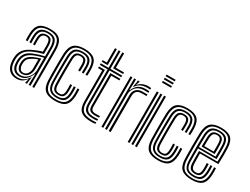

<svg xmlns="http://www.w3.org/2000/svg" viewBox="-66 -1382 2570 1974"><g transform="rotate(30 1218.5 -395.5)"><path d="M347 0V-439.5Q347 -520.5 316 -555.6Q285 -590.8 213 -590.8Q139 -590.8 105.8 -560.5Q72.5 -530.2 69.8 -460.2Q69 -442.5 69.1 -422.2Q69.2 -402 70.5 -382.2H49.2Q46.8 -422 48.2 -461.2Q51.2 -540.5 89.8 -574.5Q128.2 -608.5 213 -608.5Q296.5 -608.5 332.5 -569.2Q368.5 -530 368.5 -439.5V0ZM303.8 0.2V-52L307.2 -126H302.5Q284.8 -81.2 253.8 -53.4Q222.8 -25.5 173.8 -25.8Q132.5 -25.8 106.6 -50.8Q80.8 -75.8 77 -125.2Q76.5 -135 76 -145.6Q75.5 -156.2 76 -165Q79.5 -212.2 102.6 -245Q125.8 -277.8 181.5 -300.2Q250 -327 303.8 -337.5V-439.5Q303.8 -501.8 282.9 -528.8Q262 -555.8 213 -555.8Q161.8 -555.8 138.4 -533.2Q115 -510.8 113 -459.2Q112.2 -441.8 112.4 -422Q112.5 -402.2 113.5 -382.2H92Q91 -403.2 90.9 -423.1Q90.8 -443 91.5 -459.8Q93.8 -520.5 122 -546.9Q150.2 -573.2 213 -573.2Q273.2 -573.2 299.2 -542.2Q325.2 -511.2 325.2 -439.5V0.2ZM161 8.8Q105 8.8 72 -24.9Q39 -58.5 34 -121.8Q33 -133.8 32.8 -147.1Q32.5 -160.5 33 -168.8Q37 -226.2 67.2 -265.1Q97.5 -304 166.8 -333.2Q194 -345.2 213 -352.9Q232 -360.5 260.5 -367.8V-439.5Q260.5 -480.8 250.4 -500.8Q240.2 -520.8 213 -520.8Q183 -520.8 170.1 -505.4Q157.2 -490 156 -456.5Q155.8 -446 155.6 -426Q155.5 -406 156.5 -382.2H135Q134 -408.5 134.1 -426.6Q134.2 -444.8 134.5 -458.8Q136.2 -502.8 155.4 -520.5Q174.5 -538.2 213 -538.2Q251.8 -538.2 266.9 -514.4Q282 -490.5 282 -439.5V-353Q250.2 -345.2 224.9 -336.2Q199.5 -327.2 174 -316.8Q111 -290.8 84.6 -254.9Q58.2 -219 54.5 -167Q54 -157.2 54.4 -146Q54.8 -134.8 55.5 -123.5Q60 -67.5 89.1 -37.9Q118.2 -8.2 167.5 -8.2Q212 -8.2 240.9 -29Q269.8 -49.8 287.5 -80.5H292.5L284.5 -17.2V0H263L262.8 -4.2L274.2 -46.8H270.2Q249.2 -19.8 224.4 -5.5Q199.5 8.8 161 8.8ZM181.5 -43Q217 -43 244.5 -62.8Q272 -82.5 287.5 -112.9Q303 -143.2 303 -175V-319.8Q278 -314.8 247.6 -305.2Q217.2 -295.8 188.8 -283.5Q145.2 -264.2 122.6 -236.4Q100 -208.5 97.5 -161.2Q97 -152 97.6 -143.5Q98.2 -135 98.8 -127.2Q101.8 -86 123.4 -64.5Q145 -43 181.5 -43ZM186.8 -61.8Q156.5 -61.8 140.4 -81.4Q124.2 -101 120.2 -129Q118.2 -146.8 119 -159.2Q121.2 -200 139.6 -224.6Q158 -249.2 195.8 -267Q214 -275.8 236.9 -284.1Q259.8 -292.5 281.5 -298.5V-173Q281.5 -128.5 257.5 -95.1Q233.5 -61.8 186.8 -61.8ZM189.8 -79Q224.5 -79 242.1 -106.5Q259.8 -134 259.8 -171.2V-275.8Q223.8 -263 202.8 -250.5Q170.2 -233 155.9 -213Q141.5 -193 140.8 -159.5Q140.5 -152.5 140.6 -145.5Q140.8 -138.5 141.8 -131Q144.2 -111.2 155.8 -95.1Q167.2 -79 189.8 -79Z M620.2 8.5Q536.2 8.5 497.5 -25.9Q458.8 -60.2 455 -141Q453.8 -169 453.2 -210.5Q452.8 -252 452.8 -298Q452.8 -344 453.4 -386Q454 -428 455 -457Q459.5 -539 498.1 -573.8Q536.8 -608.5 618.8 -608.5Q701.2 -608.5 739.1 -574.8Q777 -541 780 -461.2Q780.5 -444.2 780.2 -422.6Q780 -401 779 -382.2H757.5Q758.2 -400.5 758.6 -421.2Q759 -442 758.5 -460.2Q755.8 -530.2 723.5 -560.5Q691.2 -590.8 618.8 -590.8Q547 -590.8 513.9 -559.6Q480.8 -528.5 476.8 -455.8Q475.5 -425.8 474.9 -383.5Q474.2 -341.2 474.4 -296Q474.5 -250.8 475 -210.2Q475.5 -169.8 476.5 -143Q479.8 -73.2 513 -41.2Q546.2 -9.2 620.2 -9.2Q691.5 -9.2 723.4 -39.9Q755.2 -70.5 758.5 -142Q759.2 -159.5 759.1 -176.8Q759 -194 757.5 -219.5H779Q781.5 -178.5 780 -141.2Q776.5 -61 739.6 -26.2Q702.8 8.5 620.2 8.5ZM620.2 -26.8Q558 -26.8 529.4 -55.5Q500.8 -84.2 498 -143.8Q497 -171.5 496.5 -212.8Q496 -254 496 -299.4Q496 -344.8 496.5 -385.8Q497 -426.8 498.2 -454.5Q501.8 -519.8 530.2 -546.5Q558.8 -573.2 618.8 -573.2Q678.5 -573.2 706.5 -547.6Q734.5 -522 736.8 -459.8Q737.8 -425.8 735.8 -382.2H714.2Q716.2 -427.8 715.2 -459.2Q713.2 -514 689.6 -534.9Q666 -555.8 618.8 -555.8Q571.8 -555.8 547.2 -533.9Q522.8 -512 519.8 -453Q519 -433.8 518.2 -396.5Q517.5 -359.2 517 -314.1Q516.5 -269 516.8 -225.1Q517 -181.2 518.2 -148.8Q521.2 -90.2 545.6 -67.2Q570 -44.2 620.2 -44.2Q667 -44.2 689.9 -65.8Q712.8 -87.2 715.2 -143Q715.8 -158.8 715.8 -175.5Q715.8 -192.2 714.2 -219.5H735.8Q737.5 -190.8 737.5 -174.8Q737.5 -158.8 736.8 -142.5Q734 -80.2 707.2 -53.5Q680.5 -26.8 620.2 -26.8ZM620.2 -61.8Q580.2 -61.8 561.5 -81.2Q542.8 -100.8 541 -149.2Q540 -177 539.5 -217Q539 -257 539.1 -300.8Q539.2 -344.5 539.8 -384.4Q540.2 -424.2 541.2 -451.8Q543.8 -502 563 -520.1Q582.2 -538.2 618.8 -538.2Q657.5 -538.2 675 -519.9Q692.5 -501.5 693.8 -457.2Q694 -444.8 693.9 -426.2Q693.8 -407.8 692.5 -382.2H671Q672 -406.2 672.2 -425Q672.5 -443.8 672 -456.5Q671 -491 659.2 -505.9Q647.5 -520.8 618.8 -520.8Q590.8 -520.8 577.8 -505.4Q564.8 -490 563 -450.5Q562 -424.2 561.4 -385.1Q560.8 -346 560.8 -302.5Q560.8 -259 561.2 -218.6Q561.8 -178.2 562.8 -149.2Q564.5 -111.2 577.5 -95.2Q590.5 -79.2 620.2 -79.2Q648.5 -79.2 659.8 -94.6Q671 -110 672 -145.5Q672.5 -161.2 672.5 -175.8Q672.5 -190.2 671 -219.5H692.5Q694 -194.2 694.1 -176.2Q694.2 -158.2 693.8 -145.2Q691.8 -99.8 675 -80.8Q658.2 -61.8 620.2 -61.8Z M1053.2 -29.5Q982 -29.5 955 -56Q928 -82.5 928 -141.2V-543.2H835.8V-562.2H928V-770H949.5V-562.2H1089.5V-543.2H949.5V-141.2Q949.5 -91.5 972 -69.9Q994.5 -48.2 1053.2 -48.2Q1076.5 -48.2 1099.5 -50.8V-32.5Q1081.5 -29.5 1053.2 -29.5ZM835.8 -581V-600H884.8V-770H906.2V-581ZM971 -581V-770H992.8V-600H1089.5V-581ZM1053.2 8.5Q960.8 8.5 922.8 -26.2Q884.8 -61 884.8 -141.2V-505.5H835.8V-524.5H906.2V-141.2Q906.2 -72 938.6 -41.2Q971 -10.5 1053.2 -10.5Q1066.8 -10.5 1078.5 -11.4Q1090.2 -12.2 1099.5 -14.2V4Q1081.8 8.5 1053.2 8.5ZM1053.2 -67Q1006.2 -67 988.6 -84.1Q971 -101.2 971 -141.2V-524.5H1089.5V-505.5H992.8V-141.2Q992.8 -111 1005.4 -98.5Q1018 -86 1053.2 -86Q1090 -86 1099.5 -87.5V-69.5Q1082.5 -67 1053.2 -67Z M1242.8 -519.5 1253.5 -583V-600H1275.2L1275.5 -595.8L1261 -553.2H1265Q1282.2 -576.5 1313 -589.5Q1343.8 -602.5 1376.2 -602.5Q1390.8 -602.5 1411 -600.8V-581.8Q1395.8 -583.5 1377.8 -583.5Q1334.8 -583.5 1302.2 -568.8Q1269.8 -554 1248 -519.5ZM1210.5 0V-600H1232L1232.2 -548L1228 -474H1233Q1269.8 -564.2 1366.5 -564.2Q1378.8 -564.2 1391.6 -563.9Q1404.5 -563.5 1411 -562.8V-544Q1403.5 -544.5 1389.6 -544.9Q1375.8 -545.2 1362.5 -545.2Q1319.2 -545.2 1290.2 -527.8Q1261.2 -510.2 1246.8 -482.8Q1232.2 -455.2 1232.2 -425.2V0ZM1167.5 0V-600H1189V0ZM1254 0V-427Q1254 -472.2 1281 -498.4Q1308 -524.5 1353 -524.5H1411V-505.2Q1397.8 -505.5 1382.2 -505.4Q1366.8 -505.2 1353 -505.2Q1313.5 -505.2 1295.1 -485.1Q1276.8 -465 1276.8 -429V0Z M1479 -781V-800H1587V-781ZM1479 -743.2V-762.2H1587V-743.2ZM1479 -705.5V-724.5H1587V-705.5ZM1566 0V-600H1587.5V0ZM1479.5 0V-600H1501V0ZM1522.8 0V-600H1544.2V0Z M1841.8 8.5Q1757.8 8.5 1719 -25.9Q1680.2 -60.2 1676.5 -141Q1675.2 -169 1674.8 -210.5Q1674.2 -252 1674.2 -298Q1674.2 -344 1674.9 -386Q1675.5 -428 1676.5 -457Q1681 -539 1719.6 -573.8Q1758.2 -608.5 1840.2 -608.5Q1922.8 -608.5 1960.6 -574.8Q1998.5 -541 2001.5 -461.2Q2002 -444.2 2001.8 -422.6Q2001.5 -401 2000.5 -382.2H1979Q1979.8 -400.5 1980.1 -421.2Q1980.5 -442 1980 -460.2Q1977.2 -530.2 1945 -560.5Q1912.8 -590.8 1840.2 -590.8Q1768.5 -590.8 1735.4 -559.6Q1702.2 -528.5 1698.2 -455.8Q1697 -425.8 1696.4 -383.5Q1695.8 -341.2 1695.9 -296Q1696 -250.8 1696.5 -210.2Q1697 -169.8 1698 -143Q1701.2 -73.2 1734.5 -41.2Q1767.8 -9.2 1841.8 -9.2Q1913 -9.2 1944.9 -39.9Q1976.8 -70.5 1980 -142Q1980.8 -159.5 1980.6 -176.8Q1980.5 -194 1979 -219.5H2000.5Q2003 -178.5 2001.5 -141.2Q1998 -61 1961.1 -26.2Q1924.2 8.5 1841.8 8.5ZM1841.8 -26.8Q1779.5 -26.8 1750.9 -55.5Q1722.2 -84.2 1719.5 -143.8Q1718.5 -171.5 1718 -212.8Q1717.5 -254 1717.5 -299.4Q1717.5 -344.8 1718 -385.8Q1718.5 -426.8 1719.8 -454.5Q1723.2 -519.8 1751.8 -546.5Q1780.2 -573.2 1840.2 -573.2Q1900 -573.2 1928 -547.6Q1956 -522 1958.2 -459.8Q1959.2 -425.8 1957.2 -382.2H1935.8Q1937.8 -427.8 1936.8 -459.2Q1934.8 -514 1911.1 -534.9Q1887.5 -555.8 1840.2 -555.8Q1793.2 -555.8 1768.8 -533.9Q1744.2 -512 1741.2 -453Q1740.5 -433.8 1739.8 -396.5Q1739 -359.2 1738.5 -314.1Q1738 -269 1738.2 -225.1Q1738.5 -181.2 1739.8 -148.8Q1742.8 -90.2 1767.1 -67.2Q1791.5 -44.2 1841.8 -44.2Q1888.5 -44.2 1911.4 -65.8Q1934.2 -87.2 1936.8 -143Q1937.2 -158.8 1937.2 -175.5Q1937.2 -192.2 1935.8 -219.5H1957.2Q1959 -190.8 1959 -174.8Q1959 -158.8 1958.2 -142.5Q1955.5 -80.2 1928.8 -53.5Q1902 -26.8 1841.8 -26.8ZM1841.8 -61.8Q1801.8 -61.8 1783 -81.2Q1764.2 -100.8 1762.5 -149.2Q1761.5 -177 1761 -217Q1760.5 -257 1760.6 -300.8Q1760.8 -344.5 1761.2 -384.4Q1761.8 -424.2 1762.8 -451.8Q1765.2 -502 1784.5 -520.1Q1803.8 -538.2 1840.2 -538.2Q1879 -538.2 1896.5 -519.9Q1914 -501.5 1915.2 -457.2Q1915.5 -444.8 1915.4 -426.2Q1915.2 -407.8 1914 -382.2H1892.5Q1893.5 -406.2 1893.8 -425Q1894 -443.8 1893.5 -456.5Q1892.5 -491 1880.8 -505.9Q1869 -520.8 1840.2 -520.8Q1812.2 -520.8 1799.2 -505.4Q1786.2 -490 1784.5 -450.5Q1783.5 -424.2 1782.9 -385.1Q1782.2 -346 1782.2 -302.5Q1782.2 -259 1782.8 -218.6Q1783.2 -178.2 1784.2 -149.2Q1786 -111.2 1799 -95.2Q1812 -79.2 1841.8 -79.2Q1870 -79.2 1881.2 -94.6Q1892.5 -110 1893.5 -145.5Q1894 -161.2 1894 -175.8Q1894 -190.2 1892.5 -219.5H1914Q1915.5 -194.2 1915.6 -176.2Q1915.8 -158.2 1915.2 -145.2Q1913.2 -99.8 1896.5 -80.8Q1879.8 -61.8 1841.8 -61.8Z M2242.2 8.5Q2157.8 8.5 2119 -25.9Q2080.2 -60.2 2076.5 -141Q2075.2 -169 2074.8 -210.5Q2074.2 -252 2074.2 -298Q2074.2 -344 2074.9 -386Q2075.5 -428 2076.5 -457Q2081 -539 2120 -573.8Q2159 -608.5 2241 -608.5Q2322.2 -608.5 2360 -574.8Q2397.8 -541 2401.5 -461Q2403 -427 2403.1 -375.5Q2403.2 -324 2400.5 -269H2182.2Q2182.5 -235.5 2183 -203.4Q2183.5 -171.2 2184.2 -149.2Q2186 -111.8 2198.9 -95.5Q2211.8 -79.2 2242.2 -79.2Q2269 -79.2 2280.5 -94Q2292 -108.8 2293.5 -146.2Q2294.8 -172.2 2292.5 -219.5H2314.2Q2316.5 -172.5 2315.2 -145.2Q2313.2 -99.2 2296.6 -80.5Q2280 -61.8 2242.2 -61.8Q2200.8 -61.8 2182.5 -81.1Q2164.2 -100.5 2162.5 -147Q2161.5 -171.8 2161.1 -210.8Q2160.8 -249.8 2160.8 -286.5H2379.8Q2381.8 -334.2 2381.6 -381.1Q2381.5 -428 2380 -460Q2376.8 -532 2343.5 -561.4Q2310.2 -590.8 2241 -590.8Q2168.8 -590.8 2135.5 -559.5Q2102.2 -528.2 2098.2 -455.8Q2097 -425.8 2096.4 -383.5Q2095.8 -341.2 2095.9 -296Q2096 -250.8 2096.5 -210.2Q2097 -169.8 2098 -143Q2101.5 -71.2 2134.6 -40.2Q2167.8 -9.2 2242.2 -9.2Q2313.5 -9.2 2345 -39.6Q2376.5 -70 2380 -142Q2380.8 -158.5 2380.4 -179Q2380 -199.5 2379 -219.5H2400.5Q2401.5 -201.2 2401.9 -180.1Q2402.2 -159 2401.5 -141.2Q2397.8 -60.5 2361.1 -26Q2324.5 8.5 2242.2 8.5ZM2242.2 -26.8Q2179.8 -26.8 2151.2 -53.2Q2122.8 -79.8 2119.5 -143.8Q2118.5 -171.5 2118 -212.8Q2117.5 -254 2117.5 -299.2Q2117.5 -344.5 2118 -385.6Q2118.5 -426.8 2119.8 -454.2Q2123.2 -519 2151.6 -546.1Q2180 -573.2 2241 -573.2Q2299 -573.2 2327.2 -548Q2355.5 -522.8 2358.2 -459.5Q2359.5 -433.8 2359.9 -392.6Q2360.2 -351.5 2358.8 -304H2139.2Q2139 -257 2139.1 -220.5Q2139.2 -184 2140 -145.5Q2140.8 -91 2164 -67.6Q2187.2 -44.2 2242.2 -44.2Q2288.8 -44.2 2311.4 -65.5Q2334 -86.8 2336.8 -143.2Q2338 -173.8 2335.8 -219.5H2357.2Q2358.2 -199.2 2358.6 -179.6Q2359 -160 2358.2 -142.8Q2355.2 -79.5 2328.9 -53.1Q2302.5 -26.8 2242.2 -26.8ZM2139.2 -321.5H2337.5Q2338.5 -363.2 2338.1 -399.5Q2337.8 -435.8 2336.8 -459Q2334.2 -514.8 2310.2 -535.2Q2286.2 -555.8 2241 -555.8Q2191.2 -555.8 2167.8 -532.6Q2144.2 -509.5 2141.2 -453Q2140.5 -435 2140 -398.4Q2139.5 -361.8 2139.2 -321.5ZM2160.8 -339.2Q2161 -365.8 2161.5 -396.4Q2162 -427 2162.8 -451.8Q2165.2 -499 2183.4 -518.6Q2201.5 -538.2 2241 -538.2Q2279.5 -538.2 2296.4 -519.5Q2313.2 -500.8 2315.2 -457Q2316 -440.2 2316.5 -408.1Q2317 -376 2316 -339.2ZM2182.8 -356.8H2294.5Q2295 -387.2 2294.6 -415.1Q2294.2 -443 2293.5 -456.2Q2292 -491.5 2279.9 -506.1Q2267.8 -520.8 2241 -520.8Q2212.2 -520.8 2199.2 -505Q2186.2 -489.2 2184.5 -450.8Q2183.8 -431.2 2183.4 -408.2Q2183 -385.2 2182.8 -356.8Z"/></g></svg>

Font: Big Shoulders Inline Display
Style: Bold
Weight: 700
Designer: Patric King
Foundry: XO Type Co
Version: Version 1.000